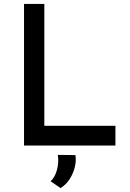

<svg xmlns="http://www.w3.org/2000/svg" viewBox="-20 -745 665 983"><path d="M103 -725H207V-101H571V0H103ZM290 218 239 183Q262 162 272 123.5Q282 85 276 48L366 49Q371 76 363.5 108.5Q356 141 337.5 170.5Q319 200 290 218Z"/></svg>

Font: Reem Kufi Fun
Style: Regular
Weight: 400
Designer: Khaled Hosny
Version: Version 1.005